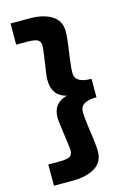

<svg xmlns="http://www.w3.org/2000/svg" viewBox="-131 -803 675 1006"><g transform="rotate(-15 206.0 -300.0)"><path d="M135 -740Q210 -740 255.5 -711.5Q301 -683 301 -625Q301 -589 287 -499Q278 -433 278 -405Q278 -350 367 -350V-250Q278 -250 278 -195Q278 -167 287 -101Q301 -11 301 25Q301 83 255.5 111.5Q210 140 135 140H32V25H91Q132 25 148 16.5Q164 8 164 -17Q164 -31 155 -91Q142 -182 142 -197Q142 -279 219 -298Q142 -317 142 -403Q142 -429 155 -509Q164 -569 164 -583Q164 -608 148 -616.5Q132 -625 91 -625H32V-740Z"/></g></svg>

Font: Nacelle Heavy
Style: Regular
Weight: 800
Designer: Sora Sagano
Foundry: Sora Sagano
Version: Version 1.000;FEAKit 1.0